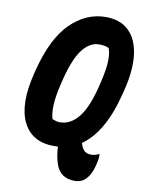

<svg xmlns="http://www.w3.org/2000/svg" viewBox="-97 -788 795 1044"><g transform="rotate(10 300.0 -266.5)"><path d="M402 -720Q483 -720 530 -674Q577 -628 587.5 -544Q598 -460 569 -345L565 -329Q536 -212 492.5 -137Q449 -62 392 -23L393 -21Q401 7 415 19Q429 31 451 31Q475 31 492 21H498Q498 50 489 83Q482 111 472 130.5Q462 150 449 163Q425 187 388 187Q306 187 282 109Q275 86 271.5 64Q268 42 267 19Q257 20 246 20Q123 20 75 -76.5Q27 -173 70 -347L74 -363Q120 -548 206.5 -634Q293 -720 402 -720ZM222 -311Q206 -244 204.5 -197.5Q203 -151 212 -123Q224 -118 233 -115.5Q242 -113 255 -113Q314 -113 359 -170.5Q404 -228 434 -357L437 -370Q453 -439 455 -482Q457 -525 446 -556Q427 -567 392 -567Q338 -567 296.5 -510Q255 -453 225 -324Z"/></g></svg>

Font: Recursive Mn Csl St XBd
Style: Italic
Weight: 800
Italic angle: -15°
Monospace: yes
Version: Version 1.079;hotconv 1.0.112;makeotfexe 2.5.65598; ttfautoh